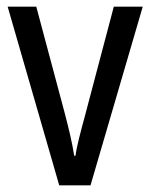

<svg xmlns="http://www.w3.org/2000/svg" viewBox="-20 -557 451 577"><path d="M158 0H252L409 -537H322L234 -204C222 -160 210 -115 207 -89H203C197 -129 185 -177 174 -219L89 -537H3Z"/></svg>

Font: Noto Sans Myanmar UI Condensed
Style: Regular
Weight: 400
Width: 3
Designer: Monotype Design Team
Foundry: Monotype Imaging Inc.
Version: Version 2.103